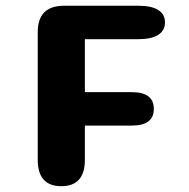

<svg xmlns="http://www.w3.org/2000/svg" viewBox="-20 -639 659 668"><path d="M554 -561.1Q554 -532.8 530.5 -517.8Q507 -502.7 461.7 -502.7H275.3V-318.4H438.8Q515.2 -318.4 515.2 -260Q515.2 -202.1 438.8 -202.1H275.3V-83.2Q275.3 8.8 193.2 8.8Q111.3 8.8 111.3 -83.2V-527.2Q111.3 -619 203.2 -619H461.7Q507 -619 530.5 -604.2Q554 -589.4 554 -561.1Z"/></svg>

Font: Sono ExtraLight
Style: Regular
Weight: 200
Designer: Tyler Finck
Foundry: Tyler Finck
Version: Version 2.112